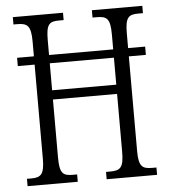

<svg xmlns="http://www.w3.org/2000/svg" viewBox="-52 -761 713 808"><g transform="rotate(-5 305.0 -357.0)"><path d="M32 0H244V-31H225C183 -31 170 -43 170 -110V-354H441V-110C441 -43 427 -31 384 -31H366V0H579V-31H560C519 -31 504 -42 504 -108V-507H576V-542H504V-604C504 -672 518 -683 560 -683H579V-714H366V-683H384C427 -683 441 -672 441 -604V-542H170V-605C170 -672 183 -683 225 -683H244V-714H32V-683H48C90 -683 106 -672 106 -605V-542H35V-507H106V-110C106 -43 91 -31 50 -31H32ZM170 -393V-507H441V-393Z"/></g></svg>

Font: Noto Serif Lao ExtraCondensed Light
Style: Regular
Weight: 300
Width: 2
Designer: Monotype Design Team
Foundry: Monotype Imaging Inc.
Version: Version 2.003